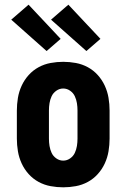

<svg xmlns="http://www.w3.org/2000/svg" viewBox="-20 -792 540 820"><path d="M250 8Q223 8 196 3Q169 -2 145 -15Q121 -28 102.5 -48.5Q84 -69 72.5 -94Q61 -119 56.5 -146Q52 -173 52 -200V-320Q52 -347 56.5 -374Q61 -401 72.5 -426Q84 -451 102.5 -471.5Q121 -492 145 -505Q169 -518 196 -523Q223 -528 250 -528Q277 -528 304 -523Q331 -518 355 -505Q379 -492 397.5 -471.5Q416 -451 427.5 -426Q439 -401 443.5 -374Q448 -347 448 -320V-200Q448 -173 443.5 -146Q439 -119 427.5 -94Q416 -69 397.5 -48.5Q379 -28 355 -15Q331 -2 304 3Q277 8 250 8ZM250 -106Q266 -106 279.5 -115.5Q293 -125 299.5 -139Q306 -153 308.5 -168.5Q311 -184 311 -200V-320Q311 -336 308.5 -351.5Q306 -367 299.5 -381Q293 -395 279.5 -404.5Q266 -414 250 -414Q234 -414 220.5 -404.5Q207 -395 200.5 -381Q194 -367 191.5 -351.5Q189 -336 189 -320V-200Q189 -184 191.5 -168.5Q194 -153 200.5 -139Q207 -125 220.5 -115.5Q234 -106 250 -106ZM349 -574 198 -708 272 -772 409 -626ZM179 -574 28 -708 102 -772 239 -626Z"/></svg>

Font: Iosevka Curly Slab Heavy
Style: Regular
Weight: 900
Monospace: yes
Designer: Belleve Invis
Foundry: Belleve Invis
Version: Version 22.1.2; ttfautohint (v1.8.4)